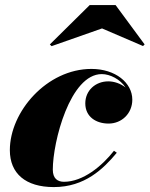

<svg xmlns="http://www.w3.org/2000/svg" viewBox="-20 -750 608 780"><path d="M394.5 -634.5 561 -563 567.5 -569.5 449.5 -729.5H344.5L182.5 -569.5L189.5 -562.5ZM454.5 -129.5 443 -137.5C394.5 -75.5 317.5 -11.5 240 -11.5C213.5 -11.5 194.5 -25 194.5 -61C194.5 -173.5 264.5 -449 393.5 -449C427 -449 468.5 -428 490 -394.5C470.5 -410.5 443.5 -419.5 420 -419.5C368 -419.5 326.5 -382.5 326.5 -330C326.5 -275 371 -248 421 -248C475 -248 517.5 -289.5 517.5 -345C517.5 -414 448.5 -470 351.5 -470C170.5 -470 20 -296.5 20 -140C20 -45 84 10 198.5 10C324.5 10 400 -64 454.5 -129.5Z"/></svg>

Font: Bodoni* 16pt Fatface
Style: Italic
Weight: 900
Italic angle: -13°
Version: Version 2.3